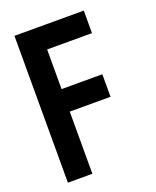

<svg xmlns="http://www.w3.org/2000/svg" viewBox="-124 -716 640 790"><g transform="rotate(-20 196.5 -321.5)"><path d="M35.7 -642.9H339.3V-544.3H142.9V-370.7H321.4V-272.1H142.9V0H35.7Z"/></g></svg>

Font: Aire Exterior
Style: Regular
Weight: 400
Width: 4
Designer: Jayvee Enaguas (HarvettFox96)
Version: 20190503.02